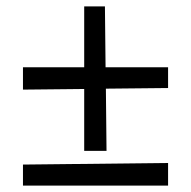

<svg xmlns="http://www.w3.org/2000/svg" viewBox="-20 -582 600 602"><path d="M312 -304 314 -109H244V-303L52 -301V-371H244V-562H309L311 -371H507V-306ZM52 -66 507 -71V0H52Z"/></svg>

Font: Andada
Style: Regular
Weight: 400
Designer: Carolina Giovagnoli
Foundry: Carolina Giovagnoli
Version: Version 1.002